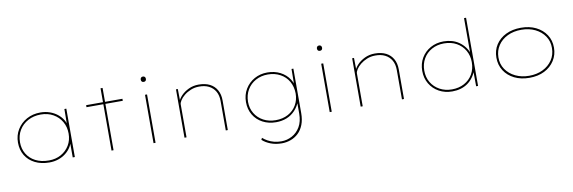

<svg xmlns="http://www.w3.org/2000/svg" viewBox="-63 -1276 6119 2052"><g transform="rotate(-10 2997.0 -250.0)"><path d="M382 10Q292 10 225 -24Q158 -58 122 -118Q86 -178 86 -257Q86 -336 124.5 -398.5Q163 -461 228.5 -497Q294 -533 377 -533Q431 -533 478 -516.5Q525 -500 560.5 -471.5Q596 -443 618 -407Q640 -371 643 -334L635 -335L637 -525H658V0H635V-183L647 -195Q641 -151 618 -113.5Q595 -76 559 -48Q523 -20 478 -5Q433 10 382 10ZM380 -12Q454 -12 511.5 -44Q569 -76 602.5 -131.5Q636 -187 636 -259Q636 -331 603 -388Q570 -445 511.5 -478Q453 -511 378 -511Q299 -511 238 -478Q177 -445 142.5 -387.5Q108 -330 108 -257Q108 -186 141 -130.5Q174 -75 235 -43.5Q296 -12 380 -12Z M1056 0V-676H1078V0ZM873 -503V-525H1267V-503Z M1512 0V-525H1534V0ZM1523 -663Q1509 -663 1502 -671Q1495 -679 1495 -692Q1495 -704 1502 -712.5Q1509 -721 1523 -721Q1536 -721 1543.5 -713Q1551 -705 1551 -692Q1551 -679 1544 -671Q1537 -663 1523 -663Z M1848 0V-525H1868L1870 -382L1858 -378Q1870 -416 1903 -451Q1936 -486 1985.5 -509.5Q2035 -533 2094 -533Q2166 -533 2215.5 -507.5Q2265 -482 2291.5 -434.5Q2318 -387 2318 -322V0H2296V-319Q2296 -381 2271 -424Q2246 -467 2201 -489.5Q2156 -512 2095 -511Q2047 -511 2005.5 -494Q1964 -477 1933.5 -452Q1903 -427 1886.5 -401Q1870 -375 1870 -358V0H1860Q1858 0 1855 0Q1852 0 1848 0Z M2863 240Q2797 240 2742.5 219Q2688 198 2653 165L2663 145Q2687 166 2717 182.5Q2747 199 2783.5 208.5Q2820 218 2862 218Q2923 218 2977.5 189Q3032 160 3066 102.5Q3100 45 3100 -41V-178L3111 -179Q3089 -119 3049.5 -77Q3010 -35 2958 -14Q2906 7 2842 7Q2761 7 2697 -27Q2633 -61 2597 -121.5Q2561 -182 2561 -260Q2561 -339 2598.5 -401Q2636 -463 2699 -498Q2762 -533 2840 -533Q2878 -533 2913 -525Q2948 -517 2978.5 -501.5Q3009 -486 3034.5 -463.5Q3060 -441 3079 -411Q3098 -381 3109 -345L3100 -347L3102 -525H3122V-43Q3122 29 3101 83Q3080 137 3043.5 171.5Q3007 206 2960 223Q2913 240 2863 240ZM2842 -15Q2918 -15 2976.5 -46.5Q3035 -78 3067.5 -134Q3100 -190 3100 -260Q3099 -334 3066.5 -390.5Q3034 -447 2975 -479Q2916 -511 2841 -511Q2768 -511 2709.5 -479Q2651 -447 2617.5 -390.5Q2584 -334 2583 -260Q2583 -189 2616.5 -133.5Q2650 -78 2708.5 -46.5Q2767 -15 2842 -15Z M3424 0V-525H3446V0ZM3435 -663Q3421 -663 3414 -671Q3407 -679 3407 -692Q3407 -704 3414 -712.5Q3421 -721 3435 -721Q3448 -721 3455.5 -713Q3463 -705 3463 -692Q3463 -679 3456 -671Q3449 -663 3435 -663Z M3760 0V-525H3780L3782 -382L3770 -378Q3782 -416 3815 -451Q3848 -486 3897.5 -509.5Q3947 -533 4006 -533Q4078 -533 4127.5 -507.5Q4177 -482 4203.5 -434.5Q4230 -387 4230 -322V0H4208V-319Q4208 -381 4183 -424Q4158 -467 4113 -489.5Q4068 -512 4007 -511Q3959 -511 3917.5 -494Q3876 -477 3845.5 -452Q3815 -427 3798.5 -401Q3782 -375 3782 -358V0H3772Q3770 0 3767 0Q3764 0 3760 0Z M4754 10Q4674 10 4610.5 -25Q4547 -60 4510.5 -121.5Q4474 -183 4474 -261Q4474 -340 4510.5 -401.5Q4547 -463 4610 -498Q4673 -533 4753 -533Q4800 -533 4842 -521Q4884 -509 4919 -484.5Q4954 -460 4980 -425.5Q5006 -391 5021 -346L5012 -347V-740H5034V0H5013L5012 -178L5023 -180Q5007 -134 4981 -98Q4955 -62 4920.5 -38Q4886 -14 4844 -2Q4802 10 4754 10ZM4754 -12Q4829 -12 4887.5 -43.5Q4946 -75 4979 -131.5Q5012 -188 5012 -263Q5012 -333 4979.5 -389.5Q4947 -446 4889 -478.5Q4831 -511 4753 -511Q4679 -511 4620.5 -479Q4562 -447 4529 -390Q4496 -333 4496 -261Q4496 -188 4529.5 -132Q4563 -76 4621.5 -44Q4680 -12 4754 -12Z M5592 10Q5499 10 5428.5 -25Q5358 -60 5318.5 -121.5Q5279 -183 5279 -263Q5279 -342 5318.5 -403Q5358 -464 5428.5 -498.5Q5499 -533 5592 -533Q5684 -533 5754 -498.5Q5824 -464 5864 -403Q5904 -342 5904 -263Q5904 -185 5864 -122.5Q5824 -60 5754 -25Q5684 10 5592 10ZM5592 -12Q5675 -12 5740 -43.5Q5805 -75 5843.5 -132Q5882 -189 5882 -263Q5883 -335 5845 -391Q5807 -447 5741.5 -479Q5676 -511 5592 -511Q5507 -511 5441.5 -479Q5376 -447 5339 -391Q5302 -335 5301 -263Q5300 -189 5338.5 -132.5Q5377 -76 5443 -44Q5509 -12 5592 -12Z"/></g></svg>

Font: Lexend Giga Thin
Style: Regular
Weight: 250
Version: Version 1.007